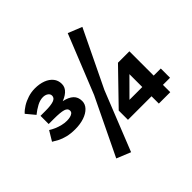

<svg xmlns="http://www.w3.org/2000/svg" viewBox="-203 -945 1262 1262"><g transform="rotate(-45 428.5 -314.0)"><path d="M177 -256Q136 -256 104 -264Q72 -272 49.5 -284Q27 -296 11 -306L52 -374Q69 -363 90 -354Q111 -345 133.5 -339.5Q156 -334 178 -334Q195 -334 209 -337.5Q223 -341 231.5 -348Q240 -355 240 -367Q240 -388 213.5 -396Q187 -404 125 -404H78V-480H125Q175 -480 200.5 -489Q226 -498 226 -520Q226 -536 211.5 -546Q197 -556 176 -556Q149 -556 120 -540.5Q91 -525 64 -503L14 -563Q31 -582 57 -598Q83 -614 114.5 -624Q146 -634 179 -634Q222 -634 255 -621.5Q288 -609 307 -585.5Q326 -562 326 -529Q326 -497 300 -474Q274 -451 232.5 -439.5Q191 -428 144 -428V-454Q208 -454 251.5 -444.5Q295 -435 318 -413.5Q341 -392 341 -355Q341 -326 319.5 -303.5Q298 -281 261 -268.5Q224 -256 177 -256ZM424 -328 589 -738 686 -699 495 -303 330 110 232 70ZM535 -110 466 -141 685 -367H791ZM466 -55V-141H857V-55ZM685 -367H791V13H685Z"/></g></svg>

Font: BioRhyme ExtraBold ExtraBold
Style: Regular
Weight: 800
Version: Version 1.600;gftools[0.9.33]